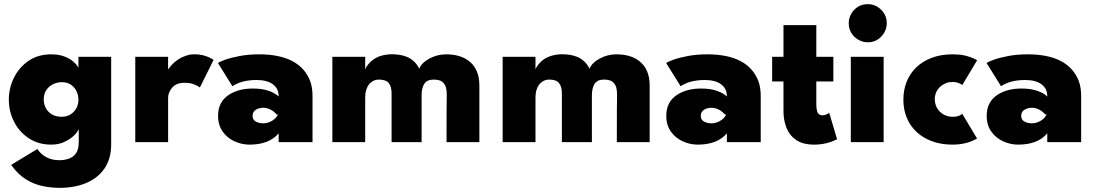

<svg xmlns="http://www.w3.org/2000/svg" viewBox="-20 -684 5266 924"><path d="M266.5 220Q226.5 220 185 211.5Q143.5 203 104.8 179Q66 155 33.5 109.5L160 33Q174 56 201 71.5Q228 87 266.5 87Q287.5 87 308.8 80.5Q330 74 344.5 55.5Q359 37 359 0V-60.5H357.5Q353 -48 335.5 -31.2Q318 -14.5 290.2 -1.2Q262.5 12 226.5 12Q165.5 12 119.8 -17.8Q74 -47.5 48.2 -97Q22.5 -146.5 22.5 -205Q22.5 -260 47 -309.8Q71.5 -359.5 117.2 -391Q163 -422.5 226.5 -422.5Q262.5 -422.5 289 -412.5Q315.5 -402.5 332.5 -387.8Q349.5 -373 357.5 -358V-410.5H515V11Q515 79 483.5 125.8Q452 172.5 396 196.2Q340 220 266.5 220ZM277 -122Q312 -122 334.8 -146Q357.5 -170 357.5 -205Q357.5 -224.5 348.8 -243.8Q340 -263 322.2 -275.8Q304.5 -288.5 277 -288.5Q257 -288.5 237 -279.5Q217 -270.5 203.8 -252Q190.5 -233.5 190.5 -205Q190.5 -184 200 -165Q209.5 -146 228.8 -134Q248 -122 277 -122Z M789 0H631V-410.5H789V-351.5H790.5Q826.5 -404 889 -420Q895 -421.5 900.2 -422Q905.5 -422.5 917.5 -422.5Q966.5 -422.5 1008 -396L942 -263Q929 -273 911 -279.2Q893 -285.5 866.5 -285.5Q822 -285.5 802 -253.5Q789 -233.5 789 -212.5Z M1180.5 12Q1143.5 12 1108.8 -3.8Q1074 -19.5 1051.8 -50.5Q1029.5 -81.5 1029.5 -127.5Q1029.5 -196 1085 -230Q1131 -258 1196.5 -258Q1241 -258 1272.8 -247Q1304.5 -236 1321 -219.5Q1321 -238.5 1314.8 -252.5Q1308.5 -266.5 1293 -278.5Q1265 -299 1215 -299Q1143 -299 1098.5 -269L1029 -380.5Q1037 -387 1064.2 -396.8Q1091.5 -406.5 1133.5 -414.5Q1175.5 -422.5 1226.5 -422.5Q1423.5 -422.5 1473 -293Q1484 -262.5 1484 -222.5V0H1321V-42.5Q1276 12 1180.5 12ZM1247 -90.5Q1269 -90.5 1289 -102.5Q1309 -114.5 1317.5 -132.5L1310.5 -134Q1296.5 -150 1279.5 -157.8Q1262.5 -165.5 1246.5 -165.5Q1235.5 -165.5 1223.8 -161.8Q1212 -158 1203.8 -149.5Q1195.5 -141 1195.5 -126.5Q1195.5 -109.5 1208 -101Q1224 -90.5 1247 -90.5Z M2287 0H2129Q2129 -201 2130 -222V-230Q2130 -247.5 2126.5 -262Q2122 -279 2108.8 -290Q2095.5 -301 2067 -301Q2035.5 -301 2022.2 -281Q2009 -261 2009 -224V0H1864.5V-234.5Q1864.5 -267 1851 -284Q1837.5 -301 1803.5 -301Q1788 -301 1775.2 -294Q1762.5 -287 1754.2 -275.8Q1746 -264.5 1741.8 -249Q1737.5 -233.5 1737.5 -216V0H1579.5V-410.5H1737.5V-351Q1747.5 -373.5 1770 -392.5Q1804.5 -421 1863 -423Q1906.5 -423 1936.5 -411Q1977 -395 1997.5 -353.5Q2009 -382 2048 -403Q2085.5 -422.5 2126.5 -422.5Q2193 -422.5 2234 -392.5Q2287 -353.5 2287 -272Z M3106.5 0H2948.5Q2948.5 -201 2949.5 -222V-230Q2949.5 -247.5 2946 -262Q2941.5 -279 2928.2 -290Q2915 -301 2886.5 -301Q2855 -301 2841.8 -281Q2828.5 -261 2828.5 -224V0H2684V-234.5Q2684 -267 2670.5 -284Q2657 -301 2623 -301Q2607.5 -301 2594.8 -294Q2582 -287 2573.8 -275.8Q2565.5 -264.5 2561.2 -249Q2557 -233.5 2557 -216V0H2399V-410.5H2557V-351Q2567 -373.5 2589.5 -392.5Q2624 -421 2682.5 -423Q2726 -423 2756 -411Q2796.5 -395 2817 -353.5Q2828.5 -382 2867.5 -403Q2905 -422.5 2946 -422.5Q3012.5 -422.5 3053.5 -392.5Q3106.5 -353.5 3106.5 -272Z M3337.5 12Q3300.5 12 3265.8 -3.8Q3231 -19.5 3208.8 -50.5Q3186.5 -81.5 3186.5 -127.5Q3186.5 -196 3242 -230Q3288 -258 3353.5 -258Q3398 -258 3429.8 -247Q3461.5 -236 3478 -219.5Q3478 -238.5 3471.8 -252.5Q3465.5 -266.5 3450 -278.5Q3422 -299 3372 -299Q3300 -299 3255.5 -269L3186 -380.5Q3194 -387 3221.2 -396.8Q3248.5 -406.5 3290.5 -414.5Q3332.5 -422.5 3383.5 -422.5Q3580.5 -422.5 3630 -293Q3641 -262.5 3641 -222.5V0H3478V-42.5Q3433 12 3337.5 12ZM3404 -90.5Q3426 -90.5 3446 -102.5Q3466 -114.5 3474.5 -132.5L3467.5 -134Q3453.5 -150 3436.5 -157.8Q3419.5 -165.5 3403.5 -165.5Q3392.5 -165.5 3380.8 -161.8Q3369 -158 3360.8 -149.5Q3352.5 -141 3352.5 -126.5Q3352.5 -109.5 3365 -101Q3381 -90.5 3404 -90.5Z M3899.5 12Q3843 12 3810.5 -11Q3778 -34 3764.2 -70.5Q3750.5 -107 3750.5 -148V-292H3696V-410.5H3750.5V-563H3908.5V-410.5H3990.5V-292H3908.5V-182.5Q3908.5 -157.5 3914.5 -143.2Q3920.5 -129 3938.5 -129Q3954.5 -129 3970.5 -141.5L4008.5 -14Q3957.5 12 3899.5 12Z M4156 -480.5Q4133 -480.5 4112 -492Q4091 -503.5 4077.8 -524.2Q4064.5 -545 4064.5 -572.5Q4064.5 -595.5 4076 -616.5Q4087.5 -637.5 4108 -650.8Q4128.5 -664 4156 -664Q4193.5 -664 4220.5 -637.2Q4247.5 -610.5 4247.5 -572.5Q4247.5 -536 4221.2 -508.2Q4195 -480.5 4156 -480.5ZM4232.5 0H4074.5V-410.5H4232.5Z M4564 12Q4509.5 12 4465.8 -4Q4422 -20 4391.2 -48.8Q4360.5 -77.5 4344 -117.2Q4327.5 -157 4327.5 -204Q4327.5 -251.5 4343.5 -291.2Q4359.5 -331 4389.8 -360Q4420 -389 4464 -405.8Q4508 -422.5 4564 -422.5Q4576 -422.5 4590.5 -421.5Q4617 -420.5 4653 -408Q4668 -402.5 4682.5 -394L4611 -275Q4590 -289.5 4567 -289.5Q4562 -289.5 4557 -289Q4552 -288.5 4546.2 -288Q4540.5 -287.5 4535.5 -285Q4509 -275 4493.8 -254.5Q4478.5 -234 4478.5 -205.5Q4478.5 -190.5 4484.2 -175.5Q4490 -160.5 4501 -148.8Q4512 -137 4528.2 -129.5Q4544.5 -122 4565.5 -122Q4586.5 -122 4602 -130L4611 -136L4682 -17.5Q4632 12 4564 12Z M4879.5 12Q4842.5 12 4807.8 -3.8Q4773 -19.5 4750.8 -50.5Q4728.5 -81.5 4728.5 -127.5Q4728.5 -196 4784 -230Q4830 -258 4895.5 -258Q4940 -258 4971.8 -247Q5003.5 -236 5020 -219.5Q5020 -238.5 5013.8 -252.5Q5007.5 -266.5 4992 -278.5Q4964 -299 4914 -299Q4842 -299 4797.5 -269L4728 -380.5Q4736 -387 4763.2 -396.8Q4790.5 -406.5 4832.5 -414.5Q4874.5 -422.5 4925.5 -422.5Q5122.5 -422.5 5172 -293Q5183 -262.5 5183 -222.5V0H5020V-42.5Q4975 12 4879.5 12ZM4946 -90.5Q4968 -90.5 4988 -102.5Q5008 -114.5 5016.5 -132.5L5009.5 -134Q4995.5 -150 4978.5 -157.8Q4961.5 -165.5 4945.5 -165.5Q4934.5 -165.5 4922.8 -161.8Q4911 -158 4902.8 -149.5Q4894.5 -141 4894.5 -126.5Q4894.5 -109.5 4907 -101Q4923 -90.5 4946 -90.5Z"/></svg>

Font: Lucymar Sans ExtraBold
Style: Regular
Weight: 800
Foundry: The League of Moveable Type (original font) / Main changes by Cristiano Sobral with portions from Mirco Monsees
Version: Version 2.001;August 30, 2020;FontCreator 13.0.0.2681 64-bit